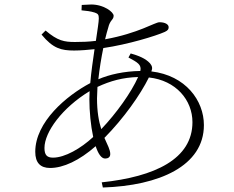

<svg xmlns="http://www.w3.org/2000/svg" viewBox="-20 -798 1040 855"><path d="M165 -644C216 -582 253 -573 310 -573C340 -573 372 -576 401 -579C394 -531 386 -477 382 -428C276 -372 137 -255 137 -122C137 -73 160 -50 203 -50C262 -50 333 -83 406 -147C417 -114 431 -92 448 -92C460 -92 471 -97 471 -112C471 -131 459 -152 445 -184C531 -271 605 -376 643 -453C764 -440 837 -352 837 -254C837 -90 670 -11 433 14L438 37C689 29 888 -59 888 -241C888 -350 807 -462 654 -480C660 -494 658 -504 648 -516C628 -538 597 -550 562 -560L552 -542C593 -520 611 -510 605 -482C533 -481 466 -466 418 -445C423 -491 431 -541 440 -584C550 -600 674 -638 714 -656C729 -663 731 -669 731 -677C731 -689 716 -699 690 -699C670 -699 597 -650 448 -623C453 -644 458 -662 462 -675C470 -710 486 -709 486 -728C486 -744 443 -778 386 -778C377 -778 360 -777 344 -776L343 -752C364 -750 383 -748 402 -742C416 -737 420 -733 420 -716C420 -701 414 -664 407 -616C375 -612 344 -611 314 -611C266 -611 237 -616 183 -662ZM595 -455C565 -387 498 -293 431 -223C420 -257 412 -301 412 -360L414 -411C472 -438 527 -453 595 -455ZM395 -188C340 -137 269 -96 216 -96C189 -96 178 -108 178 -139C178 -210 257 -318 379 -392L378 -356C378 -303 384 -239 395 -188Z"/></svg>

Font: Noto Serif TC ExtraLight
Style: Regular
Weight: 200
Designer: Ryoko NISHIZUKA 西塚涼子 (kana & ideographs); Frank Grießhammer (Latin, Greek & Cyrillic); Wenlong ZHANG 张文龙 (bopomofo); San
Foundry: Adobe
Version: Version 2.001;hotconv 1.1.0;makeotfexe 2.6.0